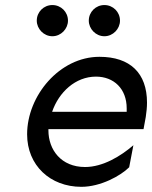

<svg xmlns="http://www.w3.org/2000/svg" viewBox="-20 -722 600 757"><path d="M358.4 -419.9C428.7 -419.9 479.5 -372.1 479.5 -294.9V-281.2H185.5C211.9 -358.4 277.3 -419.9 358.4 -419.9ZM372.1 -498C214.8 -498 86.9 -344.7 86.9 -192.4C86.9 -70.3 177.7 14.6 300.8 14.6C377 14.6 456.1 -29.3 489.3 -62.5L505.9 -149.4C456.1 -106.4 385.7 -63.5 315.4 -63.5C220.7 -63.5 170.9 -131.8 170.9 -208V-212.9H545.9L554.7 -260.7C557.6 -280.3 559.6 -298.8 559.6 -317.4C559.6 -433.6 493.2 -498 372.1 -498ZM186.5 -702.1C152.3 -702.1 125 -674.8 125 -640.6C125 -608.4 152.3 -579.1 186.5 -579.1C220.7 -579.1 248 -608.4 248 -640.6C248 -674.8 220.7 -702.1 186.5 -702.1ZM391.6 -702.1C357.4 -702.1 330.1 -674.8 330.1 -640.6C330.1 -608.4 357.4 -579.1 391.6 -579.1C425.8 -579.1 453.1 -608.4 453.1 -640.6C453.1 -674.8 425.8 -702.1 391.6 -702.1Z"/></svg>

Font: Sen-gleads
Style: Italic
Weight: 400
Designer: Kosal Sen, Philatype
Foundry: Philatype
Version: Version 1.004; ttfautohint (v1.8.3)